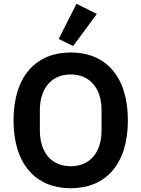

<svg xmlns="http://www.w3.org/2000/svg" viewBox="-20 -989 752 1021"><path d="M495 -915 387 -969 292 -782 369 -744ZM356 12C540 12 660 -113 660 -349C660 -585 540 -710 356 -710C173 -710 52 -585 52 -349C52 -113 173 12 356 12ZM356 -105C256 -105 192 -176 192 -295V-403C192 -522 256 -593 356 -593C456 -593 520 -522 520 -403V-295C520 -176 456 -105 356 -105Z"/></svg>

Font: IBM Plex Thai SemiBold
Style: Regular
Weight: 600
Designer: Mike Abbink, Paul van der Laan, Pieter van Rosmalen, Ben Mitchell, Mark Frömberg
Foundry: Bold Monday
Version: Version 1.0